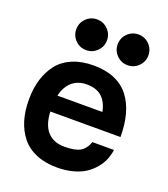

<svg xmlns="http://www.w3.org/2000/svg" viewBox="-144 -872 871 998"><g transform="rotate(20 291.5 -373.5)"><path d="M287.1 -435.1Q238.3 -435.1 206.3 -407.5Q174.3 -379.9 162.1 -328.1H411.1Q399.9 -382.3 369.6 -408.7Q339.4 -435.1 287.1 -435.1ZM287.1 23.9Q220.7 23.9 170.7 2.7Q120.6 -18.6 90.3 -56.9Q60.1 -95.2 44.9 -145.5Q29.8 -195.8 29.8 -257.8Q29.8 -319.8 44.9 -370.1Q60.1 -420.4 90.3 -459Q120.6 -497.6 170.7 -518.8Q220.7 -540 287.1 -540Q353.5 -540 403.3 -518.6Q453.1 -497.1 483.6 -456.8Q514.2 -416.5 529.1 -361.8Q543.9 -307.1 543.9 -237.8H155.8Q159.2 -164.1 192.9 -127.4Q226.6 -90.8 287.1 -90.8Q343.3 -90.8 371.8 -106.2Q400.4 -121.6 416 -163.1H535.2Q531.2 -134.8 520.5 -108.6Q509.8 -82.5 489.5 -58.1Q469.2 -33.7 441.9 -15.6Q414.6 2.4 374.8 13.2Q335 23.9 287.1 23.9ZM161.1 -626Q136.2 -650.9 136.2 -686Q136.2 -721.2 161.1 -746.1Q186 -771 221.2 -771Q256.3 -771 281.2 -746.1Q306.2 -721.2 306.2 -686Q306.2 -650.9 281.2 -626Q256.3 -601.1 221.2 -601.1Q186 -601.1 161.1 -626ZM390.1 -626Q365.2 -650.9 365.2 -686Q365.2 -721.2 390.1 -746.1Q415 -771 450.2 -771Q485.4 -771 510.3 -746.1Q535.2 -721.2 535.2 -686Q535.2 -650.9 510.3 -626Q485.4 -601.1 450.2 -601.1Q415 -601.1 390.1 -626Z"/></g></svg>

Font: Miedinger*
Style: Bold
Weight: 700
Version: Version 001.000